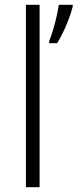

<svg xmlns="http://www.w3.org/2000/svg" viewBox="-20 -780 323 800"><path d="M145 0H88V-760H145ZM283 -753Q275 -720 257 -677Q239 -634 218 -600H185V-609Q192 -626 200.5 -653.5Q209 -681 215.5 -710Q222 -739 225 -760H283Z"/></svg>

Font: Noto Sans Myanmar Light
Style: Regular
Weight: 300
Designer: Monotype Design Team
Foundry: Monotype Imaging Inc.
Version: Version 2.107; ttfautohint (v1.8.4.7-5d5b)